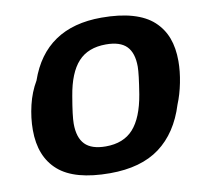

<svg xmlns="http://www.w3.org/2000/svg" viewBox="-79 -786 944 884"><g transform="rotate(-10 393.0 -344.0)"><path d="M366.2 12.2Q201.2 12.2 125.5 -54Q49.8 -120.1 49.8 -245.1Q49.8 -301.8 63.7 -360.4Q77.6 -418.9 106 -466.8Q187 -700.2 450.2 -700.2Q534.2 -700.2 595 -682.6Q655.8 -665 692.9 -630.9Q730 -596.7 747.6 -550Q765.1 -503.4 765.1 -441.9Q765.1 -394.5 754.6 -341.6Q744.1 -288.6 726.1 -245.1Q687 -118.7 599.1 -53.2Q511.2 12.2 366.2 12.2ZM368.2 -112.8Q451.2 -112.8 497.1 -163.8Q543 -214.8 561 -321.8Q576.2 -416 576.2 -449.2Q576.2 -513.2 545.9 -544.2Q515.6 -575.2 449.2 -575.2Q365.7 -575.2 319.6 -524.9Q273.4 -474.6 255.9 -368.2Q240.2 -277.8 240.2 -241.2Q240.2 -176.3 271 -144.5Q301.8 -112.8 368.2 -112.8Z"/></g></svg>

Font: Archivo Expanded ExtraBold
Style: Italic
Weight: 800
Width: 7
Italic angle: -10°
Designer: Hector Gatti
Foundry: Omnibus-Type
Version: Version 2.001